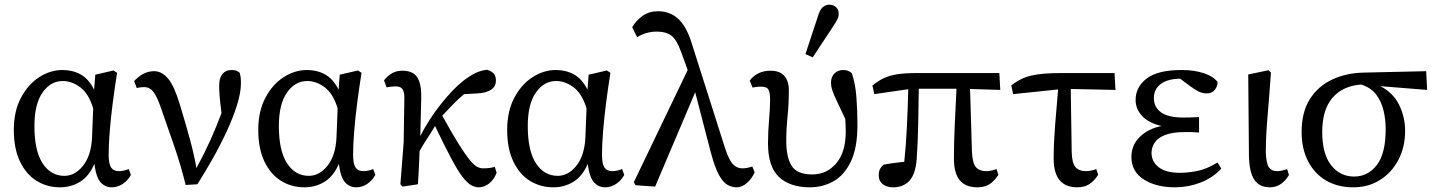

<svg xmlns="http://www.w3.org/2000/svg" viewBox="-20 -787 6135 820"><path d="M127 -249Q127 -143 162 -89.5Q197 -36 255 -36Q300 -36 334.5 -79Q369 -122 373 -198L378 -324Q359 -387 323 -414Q287 -441 248 -441Q196 -441 161.5 -391.5Q127 -342 127 -249ZM236 13Q181 13 136.5 -14.5Q92 -42 65.5 -97Q39 -152 39 -232Q39 -312 69.5 -369.5Q100 -427 147.5 -457.5Q195 -488 247 -488Q290 -488 324.5 -469Q359 -450 382 -404L387 -468L465 -486L480 -476Q470 -413 461.5 -347.5Q453 -282 448.5 -224Q444 -166 444 -127Q444 -87 454.5 -71.5Q465 -56 488 -56Q498 -56 509 -58.5Q520 -61 530 -65L539 -40Q527 -17 505 -2Q483 13 457 13Q430 13 410.5 -7.5Q391 -28 383 -87Q361 -35 322.5 -11Q284 13 236 13Z M773 3Q751 -86 723 -166Q695 -246 666 -330Q650 -376 634.5 -395.5Q619 -415 596 -415Q586 -415 578.5 -414Q571 -413 564 -411L553 -441Q592 -483 638 -483Q672 -483 698.5 -450.5Q725 -418 748 -341Q772 -262 790.5 -194.5Q809 -127 819 -69Q854 -134 878.5 -188.5Q903 -243 926 -304Q920 -350 918 -376Q916 -402 916 -420Q916 -454 930 -471Q944 -488 968 -488Q983 -488 990.5 -484.5Q998 -481 1004 -476Q1006 -468 1007.5 -458.5Q1009 -449 1009 -432Q1009 -392 992.5 -339Q976 -286 949 -227.5Q922 -169 889 -110.5Q856 -52 823 0Z M1171 -249Q1171 -143 1206 -89.5Q1241 -36 1299 -36Q1344 -36 1378.5 -79Q1413 -122 1417 -198L1422 -324Q1403 -387 1367 -414Q1331 -441 1292 -441Q1240 -441 1205.5 -391.5Q1171 -342 1171 -249ZM1280 13Q1225 13 1180.5 -14.5Q1136 -42 1109.5 -97Q1083 -152 1083 -232Q1083 -312 1113.5 -369.5Q1144 -427 1191.5 -457.5Q1239 -488 1291 -488Q1334 -488 1368.5 -469Q1403 -450 1426 -404L1431 -468L1509 -486L1524 -476Q1514 -413 1505.5 -347.5Q1497 -282 1492.5 -224Q1488 -166 1488 -127Q1488 -87 1498.5 -71.5Q1509 -56 1532 -56Q1542 -56 1553 -58.5Q1564 -61 1574 -65L1583 -40Q1571 -17 1549 -2Q1527 13 1501 13Q1474 13 1454.5 -7.5Q1435 -28 1427 -87Q1405 -35 1366.5 -11Q1328 13 1280 13Z M1699 10 1690 0 1704 -179 1707 -370Q1707 -393 1699.5 -405.5Q1692 -418 1670 -418Q1660 -418 1650 -417Q1640 -416 1631 -414L1620 -444Q1635 -463 1654 -474Q1673 -485 1698 -485Q1746 -485 1763.5 -454.5Q1781 -424 1779 -365L1775 -206Q1813 -280 1863 -342.5Q1913 -405 1956 -440Q1986 -463 2009.5 -474.5Q2033 -486 2059 -489Q2076 -485 2087 -474.5Q2098 -464 2098 -444Q2098 -417 2077 -403.5Q2056 -390 2018 -388L1962 -385Q1937 -364 1914.5 -341Q1892 -318 1869 -293Q1910 -218 1938 -173.5Q1966 -129 1984.5 -106Q2003 -83 2016.5 -75.5Q2030 -68 2043 -68Q2076 -68 2093 -75L2101 -49Q2090 -20 2069 -3.5Q2048 13 2025 13Q2009 13 1992.5 4Q1976 -5 1955.5 -31.5Q1935 -58 1907 -110.5Q1879 -163 1838 -249Q1822 -222 1805.5 -197Q1789 -172 1772 -142Q1771 -106 1769 -70.5Q1767 -35 1765 0Z M2234 -249Q2234 -143 2269 -89.5Q2304 -36 2362 -36Q2407 -36 2441.5 -79Q2476 -122 2480 -198L2485 -324Q2466 -387 2430 -414Q2394 -441 2355 -441Q2303 -441 2268.5 -391.5Q2234 -342 2234 -249ZM2343 13Q2288 13 2243.5 -14.5Q2199 -42 2172.5 -97Q2146 -152 2146 -232Q2146 -312 2176.5 -369.5Q2207 -427 2254.5 -457.5Q2302 -488 2354 -488Q2397 -488 2431.5 -469Q2466 -450 2489 -404L2494 -468L2572 -486L2587 -476Q2577 -413 2568.5 -347.5Q2560 -282 2555.5 -224Q2551 -166 2551 -127Q2551 -87 2561.5 -71.5Q2572 -56 2595 -56Q2605 -56 2616 -58.5Q2627 -61 2637 -65L2646 -40Q2634 -17 2612 -2Q2590 13 2564 13Q2537 13 2517.5 -7.5Q2498 -28 2490 -87Q2468 -35 2429.5 -11Q2391 13 2343 13Z M3126 13Q3106 13 3087 2.5Q3068 -8 3050.5 -40Q3033 -72 3016 -135L2949 -393L2778 10L2694 4L2687 -9L2917 -488L2889 -565Q2870 -618 2847 -635Q2824 -652 2786 -652Q2761 -652 2739.5 -645.5Q2718 -639 2701 -628L2680 -671Q2698 -701 2725.5 -720Q2753 -739 2790 -739Q2840 -739 2875 -708Q2910 -677 2932 -609L3076 -156Q3093 -104 3110 -86Q3127 -68 3150 -68Q3161 -68 3171 -70Q3181 -72 3193 -76L3203 -51Q3191 -24 3170 -5.5Q3149 13 3126 13Z M3439 13Q3354 13 3307 -31Q3260 -75 3260 -175Q3260 -223 3264.5 -275Q3269 -327 3269 -361Q3269 -389 3262.5 -403Q3256 -417 3230 -417Q3221 -417 3211.5 -416Q3202 -415 3194 -413L3182 -443Q3196 -462 3218.5 -473.5Q3241 -485 3270 -485Q3302 -485 3319 -472.5Q3336 -460 3342.5 -441.5Q3349 -423 3349 -403Q3349 -343 3343.5 -289Q3338 -235 3338 -186Q3338 -114 3361.5 -78Q3385 -42 3449 -42Q3511 -42 3551.5 -89.5Q3592 -137 3592 -225Q3592 -237 3591.5 -250Q3591 -263 3590 -279Q3566 -330 3552.5 -358.5Q3539 -387 3534 -403Q3529 -419 3529 -433Q3529 -459 3544 -473.5Q3559 -488 3581 -488Q3604 -488 3618 -474Q3633 -431 3637.5 -373.5Q3642 -316 3642 -253Q3642 -156 3614 -97.5Q3586 -39 3540 -13Q3494 13 3439 13ZM3420 -556 3476 -726Q3484 -749 3496 -758Q3508 -767 3521 -767Q3539 -767 3550.5 -756.5Q3562 -746 3562 -729Q3562 -716 3557 -706Q3552 -696 3540 -677L3451 -542Z M3714 -385 3706 -422Q3731 -442 3755.5 -453.5Q3780 -465 3813 -470Q3846 -475 3898 -475H4248L4252 -403L4123 -407L4131 -140Q4133 -90 4148 -73Q4163 -56 4192 -56Q4202 -56 4214 -58.5Q4226 -61 4236 -65L4244 -40Q4226 -13 4205.5 0Q4185 13 4155 13Q4103 13 4078.5 -17.5Q4054 -48 4054 -110Q4054 -172 4057.5 -251.5Q4061 -331 4065 -408H3904Q3903 -332 3901.5 -256Q3900 -180 3895 -107Q3890 -43 3864 -15Q3838 13 3794 13Q3767 13 3750 -0.5Q3733 -14 3733 -37Q3733 -55 3738.5 -65.5Q3744 -76 3754 -84Q3792 -91 3842 -96Q3850 -173 3853.5 -250.5Q3857 -328 3859 -406Z M4307 -385 4299 -422Q4339 -454 4385.5 -464.5Q4432 -475 4511 -475H4740L4744 -403L4553 -407L4557 -140Q4558 -90 4573.5 -73Q4589 -56 4618 -56Q4628 -56 4640 -58.5Q4652 -61 4662 -65L4670 -40Q4652 -13 4631.5 0Q4611 13 4581 13Q4480 13 4480 -110Q4480 -172 4486 -250Q4492 -328 4499 -405Z M4998 13Q4918 13 4865 -20.5Q4812 -54 4812 -117Q4812 -167 4847.5 -202Q4883 -237 4941 -249Q4887 -261 4858.5 -291Q4830 -321 4830 -360Q4830 -415 4877 -451.5Q4924 -488 5027 -488Q5080 -488 5121 -474.5Q5162 -461 5180 -437Q5180 -418 5168 -403Q5156 -388 5133 -388Q5117 -388 5100.5 -395.5Q5084 -403 5059 -422L5020 -451Q4966 -450 4937 -428Q4908 -406 4908 -368Q4908 -329 4939 -307Q4970 -285 5034 -285Q5049 -285 5064 -285.5Q5079 -286 5101 -287V-221Q5076 -223 5065 -223Q5054 -223 5043 -223Q4986 -223 4954.5 -210Q4923 -197 4910.5 -176.5Q4898 -156 4898 -134Q4898 -97 4928.5 -73Q4959 -49 5018 -49Q5055 -49 5094.5 -57Q5134 -65 5180 -93L5196 -67Q5159 -27 5106.5 -7Q5054 13 4998 13Z M5404 13Q5358 13 5336.5 -20Q5315 -53 5314 -125L5311 -469L5398 -487L5408 -477Q5401 -378 5395.5 -315Q5390 -252 5388 -211Q5386 -170 5386 -136Q5388 -88 5399.5 -72Q5411 -56 5434 -56Q5445 -56 5456 -58.5Q5467 -61 5477 -65L5485 -40Q5473 -18 5452 -2.5Q5431 13 5404 13Z M5760 13Q5693 13 5643.5 -16Q5594 -45 5566.5 -98.5Q5539 -152 5539 -223Q5539 -308 5574 -363.5Q5609 -419 5670 -447.5Q5731 -476 5807 -477L6071 -483L6075 -403L5875 -419Q5930 -391 5955.5 -339Q5981 -287 5981 -228Q5981 -159 5952.5 -104.5Q5924 -50 5874 -18.5Q5824 13 5760 13ZM5627 -223Q5627 -130 5665 -81.5Q5703 -33 5763 -33Q5822 -33 5860 -82Q5898 -131 5898 -235Q5898 -276 5889 -314.5Q5880 -353 5857.5 -383Q5835 -413 5793 -426Q5714 -420 5670.5 -369Q5627 -318 5627 -223Z"/></svg>

Font: Source Serif Pro
Style: Regular
Weight: 400
Designer: Frank Grießhammer
Foundry: Adobe Systems Incorporated
Version: Version 3.001;hotconv 1.0.111;makeotfexe 2.5.65597